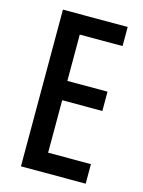

<svg xmlns="http://www.w3.org/2000/svg" viewBox="-110 -779 629 845"><g transform="rotate(15 204.5 -357.0)"><path d="M365 0H70V-714H365V-627H170V-416H353V-328H170V-89H365Z"/></g></svg>

Font: Noto Sans Georgian ExtraCondensed Medium
Style: Regular
Weight: 500
Width: 2
Designer: Monotype Design Team, Akaki Razmadze
Foundry: Google LLC
Version: Version 2.005; ttfautohint (v1.8.4.7-5d5b)